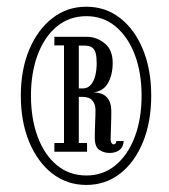

<svg xmlns="http://www.w3.org/2000/svg" viewBox="-20 -726 490 558"><path d="M231 -188.5Q175 -188.5 132.2 -221.5Q89.5 -254.5 65 -313.2Q40.5 -372 40.5 -448Q40.5 -523.5 65 -581.8Q89.5 -640 132.2 -673.2Q175 -706.5 231 -706.5Q286.5 -706.5 329 -673.5Q371.5 -640.5 395.5 -582Q419.5 -523.5 419.5 -448Q419.5 -372 395.5 -313.2Q371.5 -254.5 329 -221.5Q286.5 -188.5 231 -188.5ZM231 -216Q280 -216 316 -246Q352 -276 371.8 -328.5Q391.5 -381 391.5 -448Q391.5 -514.5 371.8 -566.8Q352 -619 316 -649Q280 -679 231 -679Q181.5 -679 145.2 -649Q109 -619 89.5 -566.8Q70 -514.5 70 -448Q70 -381 89.5 -328.5Q109 -276 145.2 -246Q181.5 -216 231 -216ZM298.5 -281.5Q282 -281.5 268.8 -290.2Q255.5 -299 255.5 -326Q255.5 -348.5 256.5 -369.5Q257.5 -390.5 257.5 -406.5Q257.5 -422.5 248.8 -433.5Q240 -444.5 219.5 -444.5H209V-310.5H233V-285H138V-310.5H166V-594H138V-619H232.5Q260.5 -619 284 -600.2Q307.5 -581.5 307.5 -543.5Q307.5 -508.5 293.8 -484.5Q280 -460.5 251 -457.5Q278 -457 290.8 -443Q303.5 -429 303.5 -403Q303.5 -379 302.5 -357.8Q301.5 -336.5 301.5 -320.5Q301.5 -314 304.2 -310.2Q307 -306.5 310 -306.5Q318 -306.5 318 -316H339.5Q338.5 -299 327.5 -290.2Q316.5 -281.5 298.5 -281.5ZM209 -469H220.5Q234.5 -469 243.5 -479Q252.5 -489 256.8 -505.8Q261 -522.5 261 -542.5Q261 -560.5 258 -571.8Q255 -583 247.2 -588.2Q239.5 -593.5 225 -593.5H209Z"/></svg>

Font: Imbue Thin 10pt Medium
Style: Regular
Weight: 500
Version: Version 1.102